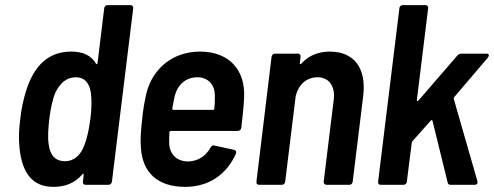

<svg xmlns="http://www.w3.org/2000/svg" viewBox="-20 -720 1924 748"><path d="M386 -688 360 -474C359 -470 356 -468 354 -472C335 -505 302 -519 257 -519C170 -519 113 -466 82 -367C71 -333 63 -295 59 -257C54 -218 52 -182 56 -144C66 -45 107 8 188 8C234 8 272 -7 301 -41C304 -45 307 -43 306 -39L303 -12C302 -5 307 0 313 0H403C409 0 415 -5 416 -12L499 -688C500 -695 495 -700 488 -700H399C392 -700 387 -695 386 -688ZM309 -155C295 -117 270 -92 233 -92C194 -92 175 -117 170 -156C165 -184 168 -219 172 -256C177 -296 184 -331 196 -360C214 -396 239 -419 275 -419C310 -419 328 -396 334 -359C338 -330 337 -294 332 -256C327 -218 320 -183 309 -155Z M713 -91C667 -91 640 -121 639 -164C639 -176 639 -190 640 -205C640 -208 643 -210 646 -210H906C913 -210 919 -214 920 -222C924 -257 930 -306 931 -341C936 -446 874 -519 759 -519C655 -519 576 -455 551 -359C544 -330 537 -292 534 -256C529 -214 526 -177 529 -143C535 -50 592 8 701 8C793 8 862 -39 899 -121C902 -129 899 -134 893 -136L815 -153C809 -155 803 -151 800 -145C782 -112 752 -92 713 -91ZM749 -419C791 -419 818 -389 817 -346C817 -331 817 -314 815 -297C815 -294 813 -292 810 -292H656C653 -292 651 -294 651 -297C655 -315 657 -332 661 -347C672 -390 704 -419 749 -419Z M1265 -519C1224 -519 1184 -506 1154 -472C1150 -469 1147 -470 1148 -474L1151 -499C1152 -506 1147 -511 1141 -511H1051C1045 -511 1039 -506 1038 -499L979 -12C978 -5 982 0 989 0H1078C1085 0 1090 -5 1091 -12L1132 -346C1143 -391 1175 -419 1217 -419C1262 -419 1287 -384 1280 -330L1241 -12C1241 -5 1245 0 1252 0H1341C1348 0 1353 -5 1354 -12L1395 -346C1408 -454 1360 -519 1265 -519Z M1463 0H1552C1559 0 1564 -5 1565 -12L1584 -163C1584 -165 1585 -167 1586 -169L1658 -250C1661 -253 1664 -253 1665 -249L1724 -9C1725 -3 1729 0 1736 0H1829C1838 0 1842 -6 1840 -14L1748 -334C1747 -336 1748 -339 1749 -341L1881 -496C1887 -504 1885 -511 1876 -511H1778C1772 -511 1767 -509 1762 -504L1610 -328C1606 -325 1604 -326 1604 -330L1648 -688C1649 -695 1645 -700 1638 -700H1549C1542 -700 1536 -695 1536 -688L1453 -12C1452 -5 1456 0 1463 0Z"/></svg>

Font: Barlow Semi Condensed SemiBold
Style: Italic
Weight: 600
Width: 4
Italic angle: -7°
Designer: Jeremy Tribby
Foundry: Tribby Type
Version: Version 1.422;hotconv 1.0.109;makeotfexe 2.5.65596